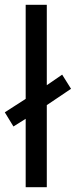

<svg xmlns="http://www.w3.org/2000/svg" viewBox="-29 -780 316 800"><path d="M78 0H166V-342L267 -410L230 -469L166 -425V-760H78V-368L-9 -312L27 -253L78 -285Z"/></svg>

Font: Noto Sans EgyptHiero
Style: Regular
Weight: 400
Designer: Monotype Design Team
Foundry: Monotype Imaging Inc.
Version: Version 2.002